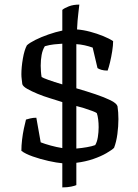

<svg xmlns="http://www.w3.org/2000/svg" viewBox="-20 -700 598 835"><path d="M251 115V10Q227 8 191 0Q155 -8 122.5 -19.5Q90 -31 73 -44Q73 -67 76 -92.5Q79 -118 84 -141.5Q89 -165 93 -180Q99 -182 111.5 -185Q124 -188 138 -188L157 -81Q175 -74 200.5 -67Q226 -60 251 -56V-256Q227 -264 198.5 -272.5Q170 -281 143.5 -292Q117 -303 98.5 -313.5Q80 -324 77 -334Q76 -344 74.5 -355Q73 -366 73 -377Q73 -408 79.5 -445.5Q86 -483 97 -503Q109 -514 134 -526.5Q159 -539 190.5 -550Q222 -561 251 -567V-657Q260 -665 279.5 -672.5Q299 -680 325 -680Q324 -667 320.5 -640.5Q317 -614 315 -572Q342 -570 372 -562Q402 -554 429 -543Q456 -532 472 -521Q472 -503 468 -477.5Q464 -452 458.5 -429Q453 -406 448 -393Q432 -393 420.5 -396.5Q409 -400 404 -404L383 -493Q366 -499 348 -503Q330 -507 312 -508V-316Q357 -303 395.5 -290Q434 -277 460.5 -264Q487 -251 491 -238Q493 -225 494 -211Q495 -197 495 -182Q495 -151 490.5 -117Q486 -83 476 -57Q467 -48 443 -34Q419 -20 385.5 -8.5Q352 3 312 8V105Q306 108 289.5 111.5Q273 115 251 115ZM312 -54Q336 -56 358.5 -60Q381 -64 394 -69Q402 -82 405.5 -103.5Q409 -125 409 -147Q409 -164 407 -180.5Q405 -197 401 -208Q398 -211 381 -217.5Q364 -224 344.5 -230Q325 -236 312 -239ZM251 -333V-510Q234 -509 215 -507Q196 -505 175 -499Q165 -483 161 -461Q157 -439 157 -414Q157 -403 158 -389.5Q159 -376 161 -365Q167 -361 190.5 -352.5Q214 -344 251 -333Z"/></svg>

Font: Texturina 12pt
Style: Regular
Weight: 400
Designer: Guillermo Torres Carreño
Foundry: Omnibus-Type
Version: Version 1.002